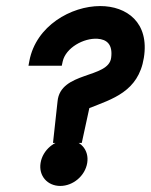

<svg xmlns="http://www.w3.org/2000/svg" viewBox="-20 -614 498 634"><path d="M74 -397H184L187 -411C197 -456 256 -489 302 -486C332 -484 353 -468 347 -423C338 -354 179 -379 170 -279L155 -142H250L275 -257C350 -287 437 -311 455 -423C474 -540 398 -594 311 -594C215 -594 99 -529 77 -413ZM179 0C221 0 261 -33 268 -76C275 -119 245 -152 203 -152C161 -152 121 -119 114 -76C107 -33 137 0 179 0Z"/></svg>

Font: Charger Pro
Style: BlkObl
Weight: 900
Designer: Jasper
Foundry: Cannot Into Space Fonts
Version: Version 1.09